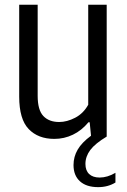

<svg xmlns="http://www.w3.org/2000/svg" viewBox="-20 -562 522 790"><path d="M455 149V189Q424 208 384 208Q335.5 208 309 184Q282.5 160 282.5 117Q282.5 83 299.5 53.8Q316.5 24.5 354.5 -3.5L349 -59H344Q316 -25 280 -7.8Q244 9.5 203.5 9.5Q137 9.5 98 -31Q59 -71.5 59 -164.5V-542.5H135V-167.5Q135 -109.5 158.2 -84.8Q181.5 -60 223.5 -60Q255.5 -60 289.2 -77.5Q323 -95 343 -131V-542.5H419V0Q371.5 28.5 351.5 55.2Q331.5 82 331.5 112.5Q331.5 139.5 346.8 154Q362 168.5 390 168.5Q422 168.5 455 149Z"/></svg>

Font: Encode Sans Condensed
Style: Regular
Weight: 400
Width: 3
Designer: Multiple Designers
Foundry: Impallari Type
Version: Version 2.000